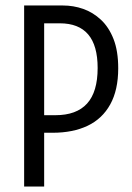

<svg xmlns="http://www.w3.org/2000/svg" viewBox="-20 -680 480 700"><path d="M102 -196V-260H182Q259 -260 297.5 -302.5Q336 -345 336 -432Q336 -514 301.5 -554.5Q267 -595 198 -595H102V-660H209Q248 -660 283.5 -647.5Q319 -635 348 -608Q377 -581 394 -537.5Q411 -494 411 -431Q411 -352 382 -299.5Q353 -247 299.5 -221.5Q246 -196 172 -196ZM68 0V-660H141V0Z"/></svg>

Font: Bricolage Grotesque 24pt Condensed Light
Style: Regular
Weight: 300
Width: 3
Designer: Mathieu Triay
Foundry: Atelier Triay
Version: Version 1.001;gftools[0.9.33.dev8+g029e19f]